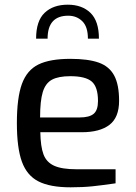

<svg xmlns="http://www.w3.org/2000/svg" viewBox="-20 -793 580 819"><path d="M52 -268Q52 -376 73.5 -435Q95 -494 144 -518Q193 -542 280 -542Q356 -542 401 -526Q446 -510 467 -471Q488 -432 488 -363Q488 -292 447 -260.5Q406 -229 329 -229H152Q153 -168 165.5 -134.5Q178 -101 211 -86Q244 -71 306 -71H473V-11Q418 -3 376 1.5Q334 6 281 6Q194 6 144.5 -19Q95 -44 73.5 -103Q52 -162 52 -268ZM320 -292Q361 -292 379.5 -307.5Q398 -323 398 -362Q398 -422 371.5 -445Q345 -468 280 -468Q229 -468 201.5 -453Q174 -438 162.5 -400.5Q151 -363 151 -292ZM402 -628H355Q355 -679 331 -702.5Q307 -726 271 -726Q183 -726 183 -628H134Q134 -704 170.5 -738.5Q207 -773 269 -773Q330 -773 366 -738Q402 -703 402 -628Z"/></svg>

Font: Exo Medium
Style: Regular
Weight: 500
Designer: Natanael Gama
Foundry: Natanael Gama
Version: Version 1.500; ttfautohint (v1.6)